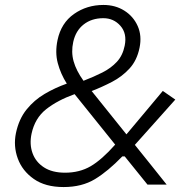

<svg xmlns="http://www.w3.org/2000/svg" viewBox="-20 -746 766 776"><path d="M237 10Q163 10 116.5 -22.8Q70 -55.5 51.8 -105.5Q33.5 -155.5 44.5 -208.5Q56.5 -265 87.2 -303.2Q118 -341.5 160.5 -366.5Q203 -391.5 250 -408Q225 -447.5 213.5 -490.8Q202 -534 212.5 -584Q227 -653 279 -689.5Q331 -726 398 -726Q446 -726 482.5 -703Q519 -680 536.5 -640.8Q554 -601.5 544 -553Q533.5 -501.5 503.2 -468.8Q473 -436 432.5 -415Q392 -394 350.5 -378L491 -203Q529 -248.5 565 -291.2Q601 -334 638 -378.5L688.5 -343.5Q646 -296 605.5 -250.5Q565 -205 525 -160.5Q557.5 -120 589.5 -80.2Q621.5 -40.5 653.5 0H576Q554 -27 530.8 -56Q507.5 -85 484 -114H474.5Q416.5 -54 363.8 -22Q311 10 237 10ZM276 -576.5Q267 -536 277.5 -498.2Q288 -460.5 317.5 -419.5Q359 -435.5 393.8 -453Q428.5 -470.5 452.2 -496Q476 -521.5 484 -561.5Q494 -610.5 466.8 -641.5Q439.5 -672.5 397.5 -672.5Q350.5 -672.5 318.2 -647.2Q286 -622 276 -576.5ZM107.5 -205.5Q98.5 -163 111.5 -127Q124.5 -91 157.8 -69.5Q191 -48 243 -48Q301.5 -48 346.5 -74.2Q391.5 -100.5 445.5 -161.5L281.5 -365.5Q212 -340.5 166.5 -304.5Q121 -268.5 107.5 -205.5Z"/></svg>

Font: Commissioner Light
Style: Italic
Weight: 300
Italic angle: -12°
Designer: Kostas Bartsokas
Foundry: Kostas Bartsokas
Version: Version 1.000; ttfautohint (v1.8.3)